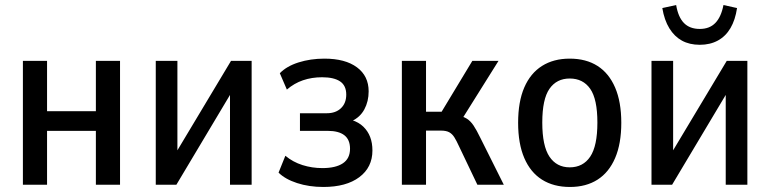

<svg xmlns="http://www.w3.org/2000/svg" viewBox="-20 -734 3061 763"><path d="M71 0V-492H167V-292H361V-492H457V0H361V-214H167V0Z M599 0V-492H685V-90H657L898 -492H980V0H894V-402H921L681 0Z M1265 9Q1208 9 1160.5 -6.5Q1113 -22 1087 -48L1114 -115Q1144 -90 1182 -78Q1220 -66 1261 -66Q1314 -66 1342.5 -85Q1371 -104 1371 -143Q1371 -179 1348.5 -196.5Q1326 -214 1282 -214H1172V-284H1279Q1314 -284 1335 -304Q1356 -324 1356 -358Q1356 -394 1331.5 -410.5Q1307 -427 1260 -427Q1219 -427 1184 -415Q1149 -403 1120 -378L1092 -443Q1119 -471 1166.5 -486Q1214 -501 1269 -501Q1352 -501 1398.5 -466.5Q1445 -432 1445 -371Q1445 -331 1428 -299.5Q1411 -268 1378 -253V-257Q1406 -248 1424 -230.5Q1442 -213 1451 -189.5Q1460 -166 1460 -136Q1460 -69 1408 -30Q1356 9 1265 9Z M1577 0V-492H1673V-290H1735L1857 -492H1961L1810 -251L1793 -277Q1820 -272 1835 -262.5Q1850 -253 1862 -235Q1874 -217 1889 -186L1982 0H1877L1804 -153Q1794 -175 1785.5 -188.5Q1777 -202 1765 -208.5Q1753 -215 1732 -215H1673V0Z M2245 9Q2180 9 2134 -20Q2088 -49 2063.5 -106Q2039 -163 2039 -246Q2039 -330 2063.5 -386.5Q2088 -443 2134 -472Q2180 -501 2244 -501Q2309 -501 2354.5 -472Q2400 -443 2424.5 -386Q2449 -329 2449 -246Q2449 -163 2424.5 -106Q2400 -49 2354.5 -20Q2309 9 2245 9ZM2244 -69Q2297 -69 2325.5 -111.5Q2354 -154 2354 -247Q2354 -340 2325.5 -381Q2297 -422 2244 -422Q2192 -422 2163.5 -381Q2135 -340 2135 -247Q2135 -154 2163.5 -111.5Q2192 -69 2244 -69Z M2569 0V-492H2655V-90H2627L2868 -492H2950V0H2864V-402H2891L2651 0ZM2761 -556Q2720 -556 2690 -572.5Q2660 -589 2640 -621.5Q2620 -654 2612 -702L2667 -714Q2675 -666 2698 -642.5Q2721 -619 2761 -619Q2800 -619 2823 -643Q2846 -667 2855 -714L2909 -702Q2902 -655 2883 -622.5Q2864 -590 2833 -573Q2802 -556 2761 -556Z"/></svg>

Font: Nunito Sans 10pt Condensed SemiBold
Style: Regular
Weight: 600
Width: 3
Designer: Vernon Adams
Foundry: Vernon Adams
Version: Version 3.101;gftools[0.9.27]